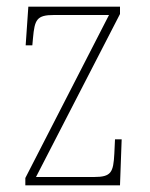

<svg xmlns="http://www.w3.org/2000/svg" viewBox="-20 -556 449 576"><path d="M56 0H340L345 -138H325L323 -95C320 -39 314 -25 262 -25H88L340 -514V-536H65L57 -420H77L79 -442C84 -497 90 -511 142 -511H307L56 -22Z"/></svg>

Font: Noto Serif Bengali Condensed Thin
Style: Regular
Weight: 100
Width: 3
Designer: Juan Bruce, Universal Thirst, Indian Type Foundry and the Monotype Design Team.
Foundry: Monotype Imaging Inc.
Version: Version 2.003